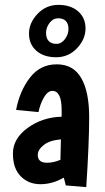

<svg xmlns="http://www.w3.org/2000/svg" viewBox="-20 -746 431 788"><path d="M334 22 250 15 242 -17Q195 10 146 10Q97 10 65 -22.5Q33 -55 33 -116Q33 -177 93.5 -221Q154 -265 233 -267V-294Q233 -373 195 -373Q176 -373 160.5 -346.5Q145 -320 138 -286L46 -295Q61 -373 103 -427.5Q145 -482 213 -482Q281 -482 313.5 -425.5Q346 -369 346 -265Q346 -161 334 22ZM135 -110Q135 -78 173 -78Q199 -78 228 -90L230 -174Q183 -170 159 -150.5Q135 -131 135 -110ZM169 -611Q169 -589 180 -577.5Q191 -566 211.5 -566Q232 -566 246.5 -585.5Q261 -605 261 -627Q261 -649 250 -660Q239 -671 218.5 -671Q198 -671 183.5 -652Q169 -633 169 -611ZM331 -629Q331 -585 296 -548Q261 -511 210.5 -511Q160 -511 129.5 -537.5Q99 -564 99 -608Q99 -652 134 -689Q169 -726 219.5 -726Q270 -726 300.5 -699.5Q331 -673 331 -629Z"/></svg>

Font: Boogaloo
Style: Regular
Weight: 400
Designer: John Vargas Beltran
Foundry: John Vargas Beltran
Version: Version 1.002